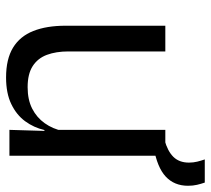

<svg xmlns="http://www.w3.org/2000/svg" viewBox="-50 -602 662 601"><g transform="rotate(90 280.5 -301.0)"><path d="M140.5 -488V-184.5Q140.5 -146 151.2 -117.2Q162 -88.5 186.5 -72.8Q211 -57 252.5 -57Q291.5 -57 319.5 -71.2Q347.5 -85.5 365.2 -110.5Q383 -135.5 389.5 -167L404 -109.5H386.5Q379 -76.5 359 -49.2Q339 -22 305.2 -5.8Q271.5 10.5 222 10.5Q164.5 10.5 128.8 -11.2Q93 -33 76.5 -74.8Q60 -116.5 60 -175.5V-488ZM467 -488V0H386L389.5 -117L386 -122V-488ZM441 -451.5 417.5 -485.5Q452.5 -495 470.5 -513.2Q488.5 -531.5 488.5 -562Q488.5 -575.5 485.5 -587.8Q482.5 -600 478.5 -611.5H551Q555 -600 558 -587.2Q561 -574.5 561 -559Q561 -516 532.2 -489.2Q503.5 -462.5 441 -451.5Z"/></g></svg>

Font: Anek Latin Medium
Style: Regular
Weight: 400
Version: Version 1.003